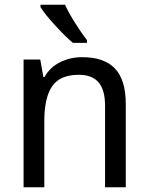

<svg xmlns="http://www.w3.org/2000/svg" viewBox="-20 -786 624 806"><path d="M508 -349V0H421V-343Q421 -408 394 -440Q367 -472 311 -472Q232 -472 199 -424Q166 -376 166 -278V0H79V-536H149L162 -463H167Q190 -504 232.5 -525Q275 -546 325 -546Q417 -546 462.5 -498.5Q508 -451 508 -349ZM345 -618V-606H286Q254 -633 210.5 -680.5Q167 -728 150 -756V-766H253Q268 -733 295 -690Q322 -647 345 -618Z"/></svg>

Font: Noto Sans Display
Style: Regular
Weight: 400
Designer: Monotype Design team
Foundry: Monotype Imaging Inc.
Version: Version 1.000